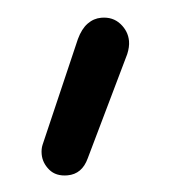

<svg xmlns="http://www.w3.org/2000/svg" viewBox="-33 -147 321 329"><g transform="rotate(-5 128.0 17.0)"><path d="M71 149Q51 149 40.5 136.5Q30 124 30 109Q30 100 33 93L109 -82Q117 -99 128 -107Q139 -115 152 -115Q172 -115 184 -101.5Q196 -88 196 -71Q196 -61 191 -49L108 123Q96 149 71 149Z"/></g></svg>

Font: National Park
Style: Regular
Weight: 400
Designer: Andrea Herstowski, Ben Hoepner
Version: Version 1.009